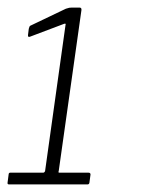

<svg xmlns="http://www.w3.org/2000/svg" viewBox="-23 -867 410 507"><path d="M211 -411Q216 -411 216 -406L213 -384Q212 -380 208 -380H1Q-4 -380 -3 -385L0 -408Q1 -411 4 -411H91Q94 -411 96 -415L150 -801Q152 -806 146 -804L56 -770Q50 -768 51 -775L53 -791Q54 -795 55 -797Q56 -799 59 -800L151 -844Q157 -846 160 -846.5Q163 -847 167 -847H187Q193 -847 192 -840L132 -415Q130 -411 134 -411H211Z"/></svg>

Font: Libre Franklin ExtraLight
Style: Italic
Weight: 250
Italic angle: -8°
Designer: Pablo Impallari, Rodrigo Fuenzalida, Nhung Nguyen
Foundry: Impallari Type
Version: Version 3.000